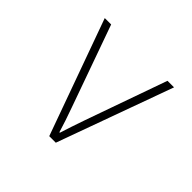

<svg xmlns="http://www.w3.org/2000/svg" viewBox="-133 -680 829 829"><g transform="rotate(45 281.5 -265.0)"><path d="M261 0H301L493 -530H453L321 -157C306 -115 295 -80 283 -43H280C269 -80 257 -115 242 -157L109 -530H70Z"/></g></svg>

Font: Noto Sans Mono SemiCondensed ExtraLight
Style: Regular
Weight: 200
Width: 4
Designer: Monotype Design Team
Foundry: Monotype Imaging Inc.
Version: Version 2.014